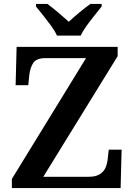

<svg xmlns="http://www.w3.org/2000/svg" viewBox="-20 -951 678 971"><path d="M40 0V-46L415 -657H210Q164 -657 148 -632.5Q132 -608 128 -570L123 -520H59L64 -714H575V-667L199 -57H429Q465 -57 485.5 -70.5Q506 -84 514.5 -105Q523 -126 525 -150L530 -194H595L590 0ZM268 -771Q258 -794 238.5 -820.5Q219 -847 198.5 -873Q178 -899 162 -918V-931H220Q243 -914 274 -888Q305 -862 328 -841Q350 -862 381.5 -888Q413 -914 437 -931H494V-918Q479 -899 458 -873Q437 -847 418 -820.5Q399 -794 388 -771Z"/></svg>

Font: Noto Serif Thai SemiBold
Style: Regular
Weight: 600
Designer: Monotype Design Team
Foundry: Monotype Imaging Inc.
Version: Version 2.001; ttfautohint (v1.8.4.7-5d5b)